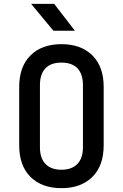

<svg xmlns="http://www.w3.org/2000/svg" viewBox="-20 -970 640 1000"><path d="M300 10Q198 10 139 -48.5Q80 -107 80 -213V-517Q80 -623 139 -681.5Q198 -740 300 -740Q402 -740 461 -681.5Q520 -623 520 -518V-213Q520 -107 461 -48.5Q402 10 300 10ZM300 -86Q354 -86 383 -116Q412 -146 412 -203V-527Q412 -584 383.5 -614Q355 -644 300 -644Q245 -644 216.5 -614Q188 -584 188 -527V-203Q188 -146 217 -116Q246 -86 300 -86ZM258 -810 142 -950H262L370 -810Z"/></svg>

Font: JetBrains Mono SemiBold
Style: Regular
Weight: 472
Monospace: yes
Designer: Philipp Nurullin, Konstantin Bulenkov
Foundry: JetBrains
Version: Version 2.305; ttfautohint (v1.8.4.7-5d5b)